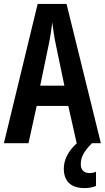

<svg xmlns="http://www.w3.org/2000/svg" viewBox="-20 -734 537 984"><path d="M373 0H374C328 41 307 87 307 130C307 194 342 230 414 230C439 230 459 225 472 219V146C464 150 454 153 438 153C410 153 394 136 394 108C394 74 407 45 451 0H497L321 -714H173L0 0H126L168 -191H330ZM267 -501 310 -295H186L229 -502C238 -544 244 -586 248 -619C252 -585 258 -544 267 -501Z"/></svg>

Font: Noto Sans Devanagari ExtraCondensed SemiBold
Style: Regular
Weight: 600
Width: 2
Designer: Jelle Bosma - Monotype Design Team
Foundry: Monotype Imaging Inc.
Version: Version 2.004